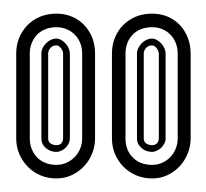

<svg xmlns="http://www.w3.org/2000/svg" viewBox="-20 -721 303 283"><path d="M261 -517.1Q261 -505.4 256.7 -494.8Q252.4 -484.1 244.9 -476Q237.3 -467.8 226.9 -462.9Q216.6 -458 204.1 -458Q191.7 -458 180.9 -462.5Q170.2 -467 162.1 -475.1Q154.1 -483.2 149.5 -493.9Q145 -504.6 145 -517.1V-642.1Q145 -654.8 149.4 -665.5Q153.8 -676.3 161.7 -684.2Q169.7 -692.1 180.4 -696.5Q191.2 -700.9 204.1 -700.9Q216.8 -700.9 227.3 -696.4Q237.8 -691.9 245.2 -684Q252.7 -676 256.8 -665.3Q261 -654.5 261 -642.1ZM120.1 -517.1Q120.1 -505.4 115.8 -494.8Q111.6 -484.1 103.9 -476Q96.2 -467.8 85.8 -462.9Q75.4 -458 63 -458Q50.5 -458 39.8 -462.5Q29.1 -467 21.1 -475.1Q13.2 -483.2 8.5 -493.9Q3.9 -504.6 3.9 -517.1V-642.1Q3.9 -654.8 8.4 -665.5Q12.9 -676.3 20.8 -684.2Q28.6 -692.1 39.4 -696.5Q50.3 -700.9 63 -700.9Q75.7 -700.9 86.2 -696.4Q96.7 -691.9 104.2 -684Q111.8 -676 116 -665.3Q120.1 -654.5 120.1 -642.1ZM165 -517.1Q165 -499.5 175.8 -488.8Q186.5 -478 204.1 -478Q212.4 -478 219.4 -481.2Q226.3 -484.4 231.3 -489.7Q236.3 -495.1 239.1 -502.2Q241.9 -509.3 241.9 -517.1V-642.1Q241.9 -650.4 239.1 -657.5Q236.3 -664.6 231.3 -669.8Q226.3 -675 219.4 -678Q212.4 -680.9 204.1 -680.9Q195.3 -680.9 188.1 -678.1Q180.9 -675.3 175.8 -670.2Q170.7 -665 167.8 -657.8Q165 -650.6 165 -642.1ZM23.9 -517.1Q23.9 -508.3 26.9 -501.1Q29.8 -493.9 34.9 -488.8Q40 -483.6 47.2 -480.8Q54.4 -478 63 -478Q71.3 -478 78.2 -481.2Q85.2 -484.4 90.3 -489.7Q95.5 -495.1 98.3 -502.2Q101.1 -509.3 101.1 -517.1V-642.1Q101.1 -650.4 98.3 -657.5Q95.5 -664.6 90.3 -669.8Q85.2 -675 78.2 -678Q71.3 -680.9 63 -680.9Q54.4 -680.9 47.2 -678.1Q40 -675.3 34.9 -670.2Q29.8 -665 26.9 -657.8Q23.9 -650.6 23.9 -642.1ZM181.9 -642.1Q181.9 -646.2 183.8 -650.1Q185.8 -654.1 188.8 -657.2Q191.9 -660.4 195.9 -662.2Q200 -664.1 204.1 -664.1Q207.8 -664.1 211.4 -662Q215.1 -659.9 217.9 -656.7Q220.7 -653.6 222.4 -649.7Q224.1 -645.8 224.1 -642.1V-517.1Q224.1 -512.9 222.2 -509.3Q220.2 -505.6 217.3 -502.9Q214.4 -500.2 210.8 -498.7Q207.3 -497.1 204.1 -497.1Q200 -497.1 195.9 -498.5Q191.9 -500 188.8 -502.6Q185.8 -505.1 183.8 -508.8Q181.9 -512.5 181.9 -517.1ZM41 -642.1Q41 -646.2 42.8 -650.1Q44.7 -654.1 47.9 -657.2Q51 -660.4 54.9 -662.2Q58.8 -664.1 63 -664.1Q66.7 -664.1 70.3 -662Q74 -659.9 76.8 -656.7Q79.6 -653.6 81.3 -649.7Q83 -645.8 83 -642.1V-517.1Q83 -512.9 81.2 -509.3Q79.3 -505.6 76.4 -502.9Q73.5 -500.2 69.9 -498.7Q66.4 -497.1 63 -497.1Q58.8 -497.1 54.9 -498.5Q51 -500 47.9 -502.6Q44.7 -505.1 42.8 -508.8Q41 -512.5 41 -517.1ZM214.1 -642.1Q214.1 -645.8 210.9 -649.9Q207.8 -654.1 204.1 -654.1Q198.7 -654.1 195.3 -650.3Q191.9 -646.5 191.9 -642.1V-517.1Q191.9 -511.7 195.7 -509.4Q199.5 -507.1 204.1 -507.1Q209.2 -507.1 211.7 -510.1Q214.1 -513.2 214.1 -517.1ZM73 -642.1Q73 -645.8 69.9 -649.9Q66.9 -654.1 63 -654.1Q57.6 -654.1 54.3 -650.3Q51 -646.5 51 -642.1V-517.1Q51 -511.7 54.7 -509.4Q58.3 -507.1 63 -507.1Q68.4 -507.1 70.7 -510.1Q73 -513.2 73 -517.1Z"/></svg>

Font: TafelwerkOT
Style: Regular
Weight: 400
Designer: Peter Wiegel
Foundry: Peter Wiegel, based on an original design named Oxford by Christine Lord, 1969
Version: Version 1.000